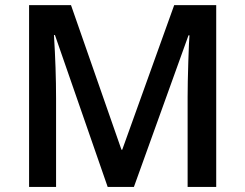

<svg xmlns="http://www.w3.org/2000/svg" viewBox="-20 -734 963 754"><path d="M402.8 0 195.8 -596.2H191.9Q200.2 -463.4 200.2 -347.2V0H94.2V-713.9H258.8L457 -146H460L664.1 -713.9H829.1V0H716.8V-353Q716.8 -406.2 719.5 -491.7Q722.2 -577.1 724.1 -595.2H720.2L505.9 0Z"/></svg>

Font: f1_44652          
Style: Regular
Weight: 600
Foundry: Ascender Corporation
Version: Version 1.10